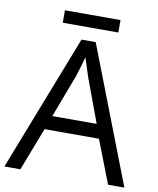

<svg xmlns="http://www.w3.org/2000/svg" viewBox="-92 -924 817 995"><g transform="rotate(10 316.0 -426.0)"><path d="M545.4 0 457.5 -226.6H171.4L84 0H0L279.3 -716.8H354L631.3 0ZM432.6 -300.3 349.1 -525.4Q346.2 -534.2 339.6 -554.2Q333 -574.2 326.2 -595.7Q319.3 -617.2 314.9 -630.4Q307.6 -600.6 298.8 -571.8Q290 -543 284.2 -525.4L199.2 -300.3ZM460.9 -851.6V-786.1H168.5V-851.6Z"/></g></svg>

Font: Open Sans
Style: Regular
Weight: 400
Designer: Monotype Design Team
Foundry: Monotype Imaging Inc.
Version: Version 3.000; ttfautohint (v1.8.4)